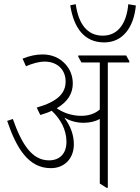

<svg xmlns="http://www.w3.org/2000/svg" viewBox="-20 -885 664 910"><path d="M474 -684C561 -684 614 -754 624 -859L588 -865C580 -775 540 -716 467 -716C393 -716 352 -772 339 -865L313 -860C329 -756 377 -684 474 -684ZM221 -88C285 -88 330 -133 330 -201C330 -245 315 -287 285 -327C312 -312 343 -303 376 -303C407 -303 433 -310 453 -321V-15L485 5H491V-589H593V-595L578 -622H351V-616L366 -589H453V-366C430 -346 400 -336 365 -336C322 -336 280 -350 249 -372C302 -403 325 -443 325 -489C325 -525 312 -558 289 -582C263 -611 225 -627 182 -627C150 -627 119 -620 87 -607L103 -571C136 -585 165 -593 192 -593C251 -593 291 -555 291 -499C291 -443 254 -404 154 -375L171 -340C191 -346 209 -352 225 -360C265 -323 295 -272 295 -213C295 -159 265 -125 212 -125C132 -125 83 -201 41 -321L14 -312C58 -182 115 -88 221 -88Z"/></svg>

Font: Noto Serif Devanagari Condensed ExtraLight
Style: Regular
Weight: 200
Width: 3
Designer: Universal Thirst, Indian Type Foundry and the Monotype Design Team
Foundry: Monotype Imaging Inc.
Version: Version 2.004